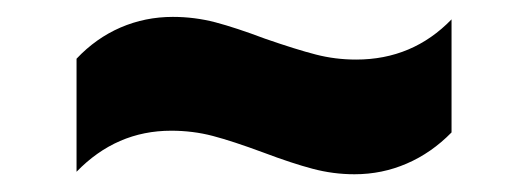

<svg xmlns="http://www.w3.org/2000/svg" viewBox="-20 -465 616 224"><path d="M181.6 -445.3Q207 -445.3 231.2 -439Q255.4 -432.6 289.1 -419.9Q325.7 -407.2 348.4 -401.4Q371.1 -395.5 395.5 -395.5Q461.4 -395.5 506.8 -442.4V-310.5Q483.4 -286.6 454.6 -274.2Q425.8 -261.7 393.6 -261.7Q368.7 -261.7 344.7 -268.1Q320.8 -274.4 287.1 -287.1Q251.5 -300.3 228.3 -306.4Q205.1 -312.5 179.7 -312.5Q115.7 -312.5 69.3 -264.6V-396.5Q91.8 -420.4 120.6 -432.9Q149.4 -445.3 181.6 -445.3Z"/></svg>

Font: Pretendard GOV ExtraBold
Style: Regular
Weight: 800
Designer: Base glyphs from Inter by Rasmus Andersson; Hangeul glyphs from Noto Sans CJK(Source Han Sans) by Jang Soo-young and Kan
Foundry: Kil Hyung-jin
Version: Version 1.309